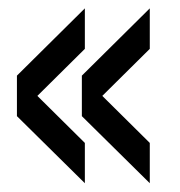

<svg xmlns="http://www.w3.org/2000/svg" viewBox="-20 -536 420 448"><path d="M178 -422 19.5 -265V-359.5L178 -516.5ZM178 -108.5 19.5 -265V-359.5L178 -202.5ZM329.5 -422 171 -265V-359.5L329.5 -516.5ZM329.5 -108.5 171 -265V-359.5L329.5 -202.5Z"/></svg>

Font: Big Shoulders Text Thin SemiBold
Style: Regular
Weight: 600
Version: Version 2.002